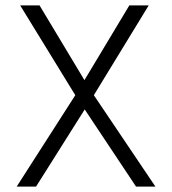

<svg xmlns="http://www.w3.org/2000/svg" viewBox="-20 -694 640 714"><path d="M114 0H42L260 -340L55 -674H127L294 -396L461 -674H533L329 -340L558 0H486L295 -287Z"/></svg>

Font: Hind Mysuru Light
Style: Regular
Weight: 300
Designer: Manushi Parikh, Hitesh Malaviya
Foundry: Indian Type Foundry
Version: Version 0.703;PS 1.0;hotconv 1.0.86;makeotf.lib2.5.63406